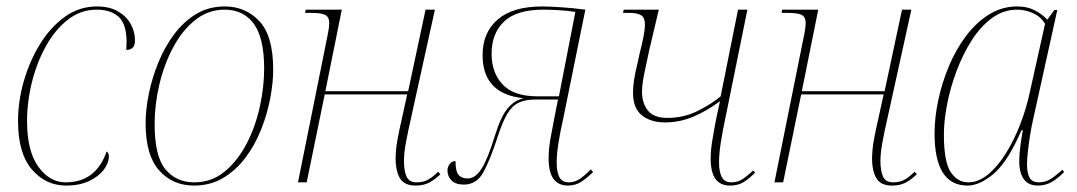

<svg xmlns="http://www.w3.org/2000/svg" viewBox="-20 -566 3342 596"><path d="M185 10Q122 10 79 -40Q36 -90 36 -190Q36 -252 54 -314.5Q72 -377 104.5 -429.5Q137 -482 181.5 -514Q226 -546 281 -546Q320 -546 346.5 -530.5Q373 -515 386 -491Q399 -467 399 -441Q399 -424 391.5 -417.5Q384 -411 372 -411Q372 -417 372.5 -424Q373 -431 373 -438Q372 -493 347.5 -514.5Q323 -536 280 -536Q231 -536 191.5 -505.5Q152 -475 123.5 -424.5Q95 -374 79.5 -312.5Q64 -251 64 -190Q64 -97 99 -48.5Q134 0 184 0Q278 0 311 -96Q313 -95 315.5 -91Q318 -87 318 -82Q318 -60 302 -39Q286 -18 256.5 -4Q227 10 185 10Z M582 10Q516 10 474 -37Q432 -84 432 -183Q432 -226 442 -275Q452 -324 471.5 -372Q491 -420 520.5 -459.5Q550 -499 589 -522.5Q628 -546 678 -546Q742 -546 785 -500.5Q828 -455 828 -350Q828 -308 818.5 -259Q809 -210 790 -162.5Q771 -115 741.5 -76Q712 -37 672.5 -13.5Q633 10 582 10ZM583 0Q637 0 677.5 -33.5Q718 -67 745.5 -120Q773 -173 786.5 -234.5Q800 -296 800 -353Q800 -448 768 -492Q736 -536 677 -536Q626 -536 585.5 -503.5Q545 -471 517 -418Q489 -365 474.5 -303Q460 -241 460 -181Q460 -81 493.5 -40.5Q527 0 583 0Z M1270 10Q1234 10 1221 -13.5Q1208 -37 1208 -72Q1208 -101 1214 -133.5Q1220 -166 1228 -200L1244 -273H988L932 0H905L998 -462Q1000 -472 1001 -480Q1002 -488 1002 -494Q1002 -513 990 -519.5Q978 -526 946 -526H927L929 -536H1041L990 -283H1247L1301 -536H1330L1256 -200Q1247 -161 1240.5 -126Q1234 -91 1234 -67Q1234 -36 1242 -18Q1250 0 1273 0Q1294 0 1308.5 -8Q1323 -16 1340 -33L1347 -25Q1329 -8 1312 1Q1295 10 1270 10Z M1743 10Q1683 10 1683 -74Q1683 -103 1688.5 -134.5Q1694 -166 1701 -201L1712 -257H1641Q1611 -257 1590.5 -247.5Q1570 -238 1555 -213Q1540 -188 1525 -142Q1501 -68 1480 -30.5Q1459 7 1420 7Q1394 7 1381.5 -6Q1369 -19 1369 -37Q1369 -48 1376 -57Q1383 -66 1394 -66Q1394 -34 1403.5 -23Q1413 -12 1432 -12Q1456 -12 1475.5 -43.5Q1495 -75 1516 -144Q1535 -206 1557 -231Q1579 -256 1606 -261Q1543 -267 1510.5 -300.5Q1478 -334 1478 -395Q1478 -465 1525 -505.5Q1572 -546 1663 -546Q1684 -546 1722 -543.5Q1760 -541 1797 -536L1729 -201Q1720 -162 1714 -125Q1708 -88 1708 -62Q1708 -32 1716.5 -16Q1725 0 1746 0Q1764 0 1779.5 -10.5Q1795 -21 1814 -40L1821 -32Q1802 -13 1784 -1.5Q1766 10 1743 10ZM1648 -267H1715L1766 -529Q1741 -533 1713 -534.5Q1685 -536 1667 -536Q1583 -536 1544.5 -499Q1506 -462 1506 -399Q1506 -340 1540.5 -303.5Q1575 -267 1648 -267Z M2246 10Q2216 10 2201 -10.5Q2186 -31 2186 -75Q2186 -99 2191.5 -132.5Q2197 -166 2204 -201L2215 -252Q2175 -222 2132.5 -204Q2090 -186 2045 -186Q2000 -186 1972.5 -208Q1945 -230 1945 -278Q1945 -295 1948 -316.5Q1951 -338 1959 -370L1966 -402Q1974 -433 1978 -454.5Q1982 -476 1982 -490Q1982 -511 1970.5 -518.5Q1959 -526 1932 -526H1914L1916 -536H2025L1995 -409Q1986 -367 1979.5 -335.5Q1973 -304 1973 -281Q1973 -245 1991.5 -222.5Q2010 -200 2051 -200Q2103 -200 2146.5 -222Q2190 -244 2217 -267L2271 -536H2300L2232 -201Q2224 -164 2218 -127Q2212 -90 2212 -61Q2212 -33 2220.5 -16.5Q2229 0 2250 0Q2269 0 2283.5 -9Q2298 -18 2318 -37L2324 -30Q2305 -11 2288 -0.5Q2271 10 2246 10Z M2749 10Q2713 10 2700 -13.5Q2687 -37 2687 -72Q2687 -101 2693 -133.5Q2699 -166 2707 -200L2723 -273H2467L2411 0H2384L2477 -462Q2479 -472 2480 -480Q2481 -488 2481 -494Q2481 -513 2469 -519.5Q2457 -526 2425 -526H2406L2408 -536H2520L2469 -283H2726L2780 -536H2809L2735 -200Q2726 -161 2719.5 -126Q2713 -91 2713 -67Q2713 -36 2721 -18Q2729 0 2752 0Q2773 0 2787.5 -8Q2802 -16 2819 -33L2826 -25Q2808 -8 2791 1Q2774 10 2749 10Z M2983 10Q2881 10 2881 -152Q2881 -201 2892.5 -255Q2904 -309 2925.5 -360.5Q2947 -412 2978.5 -454Q3010 -496 3050 -521Q3090 -546 3138 -546Q3169 -546 3192 -534Q3215 -522 3231 -505L3253 -535H3262L3188 -200Q3183 -179 3178.5 -152Q3174 -125 3171 -98.5Q3168 -72 3168 -56Q3168 -29 3176 -14.5Q3184 0 3205 0Q3225 0 3241.5 -10.5Q3258 -21 3278 -39L3283 -32Q3265 -13 3245.5 -1.5Q3226 10 3202 10Q3171 10 3157 -11.5Q3143 -33 3144 -69Q3144 -87 3147.5 -113.5Q3151 -140 3155 -162H3151Q3109 -65 3065.5 -27.5Q3022 10 2983 10ZM2986 0Q3017 0 3046.5 -24Q3076 -48 3101.5 -88.5Q3127 -129 3146.5 -179Q3166 -229 3177 -281L3224 -492Q3211 -514 3187 -525Q3163 -536 3137 -536Q3095 -536 3059.5 -510Q3024 -484 2996.5 -441Q2969 -398 2949.5 -346Q2930 -294 2920 -242.5Q2910 -191 2910 -148Q2910 -64 2931 -32Q2952 0 2986 0Z"/></svg>

Font: Noto Serif Display SemiCondensed Thin
Style: Italic
Weight: 100
Width: 4
Italic angle: -12°
Designer: Monotype Design Team
Foundry: Monotype Imaging Inc.
Version: Version 2.009